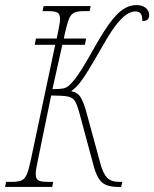

<svg xmlns="http://www.w3.org/2000/svg" viewBox="-43 -738 609 758"><path d="M-23 0 -19 -20H4Q29 -20 42.5 -26Q56 -32 63.5 -51Q71 -70 79 -108L175 -561H94L99 -586H181Q187 -617 190 -631.5Q193 -646 193.5 -652Q194 -658 194 -663Q194 -683 183.5 -688.5Q173 -694 148 -694H125L129 -714H315L311 -694H288Q263 -694 250 -688Q237 -682 229.5 -663.5Q222 -645 213 -606L209 -586H297L292 -561H203L164 -386Q191 -386 205 -388.5Q219 -391 229 -400Q239 -409 253 -426Q264 -440 282 -468.5Q300 -497 334 -558Q374 -628 402 -662Q430 -696 452.5 -707Q475 -718 495 -718Q518 -718 532 -707Q546 -696 546 -678Q546 -668 540.5 -661.5Q535 -655 519 -655Q519 -677 512 -685Q505 -693 491 -693Q480 -693 463.5 -685Q447 -677 422.5 -648.5Q398 -620 363 -558Q328 -497 307 -462.5Q286 -428 271 -409.5Q256 -391 238 -378Q264 -373 275.5 -353.5Q287 -334 297 -299L354 -90Q363 -56 378.5 -38Q394 -20 428 -20H440L435 0H425Q379 0 359 -18.5Q339 -37 327 -82L271 -290Q262 -323 253.5 -338Q245 -353 224.5 -357Q204 -361 159 -361L107 -108Q103 -89 100.5 -75Q98 -61 98 -51Q98 -32 108.5 -26Q119 -20 144 -20H167L163 0Z"/></svg>

Font: Noto Serif ExtraCondensed Thin
Style: Italic
Weight: 100
Width: 2
Italic angle: -12°
Designer: Monotype Design Team
Foundry: Monotype Imaging Inc.
Version: Version 2.013